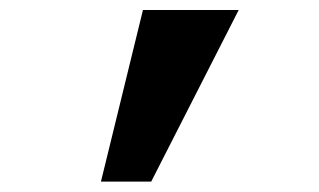

<svg xmlns="http://www.w3.org/2000/svg" viewBox="-20 -713 626 377"><path d="M178.2 -356.4 260.7 -693.4H448.7L276.9 -356.4Z"/></svg>

Font: Cascadia Code
Style: Regular
Weight: 400
Monospace: yes
Designer: Aaron Bell
Foundry: Saja Typeworks
Version: Version 2106.017